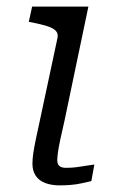

<svg xmlns="http://www.w3.org/2000/svg" viewBox="-20 -557 361 580"><path d="M160 3Q136 3 117 -4Q98 -11 88 -26Q78 -41 78 -62Q78 -77 80.5 -94Q83 -111 88.5 -137.5Q94 -164 103 -205L154 -444Q156 -457 147.5 -465Q139 -473 121 -478.5Q103 -484 78 -489L67 -491L77 -537H247L175 -193Q167 -159 162 -135Q157 -111 155 -96.5Q153 -82 153 -73Q153 -61 159.5 -55.5Q166 -50 180 -50Q196 -50 211.5 -52Q227 -54 241 -56.5Q255 -59 265 -60L256 -10Q243 -7 227.5 -3.5Q212 0 195 1.5Q178 3 160 3Z"/></svg>

Font: Roboto Serif 20pt Light
Style: Italic
Weight: 300
Italic angle: -10°
Version: Version 1.007